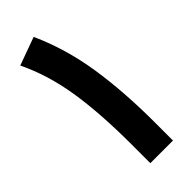

<svg xmlns="http://www.w3.org/2000/svg" viewBox="-219 -708 747 747"><g transform="rotate(-45 154.5 -334.0)"><path d="M244.1 0H119.6V-101.1Q119.6 -272.9 99.9 -398.4Q80.1 -523.9 30.3 -626.5L146 -668.5Q200.7 -547.4 222.4 -408.9Q244.1 -270.5 244.1 -99.6Z"/></g></svg>

Font: Vazirmatn UI FD
Style: Bold
Weight: 700
Designer: Saber Rastikerdar
Foundry: Saber Rastikerdar
Version: Version 33.003